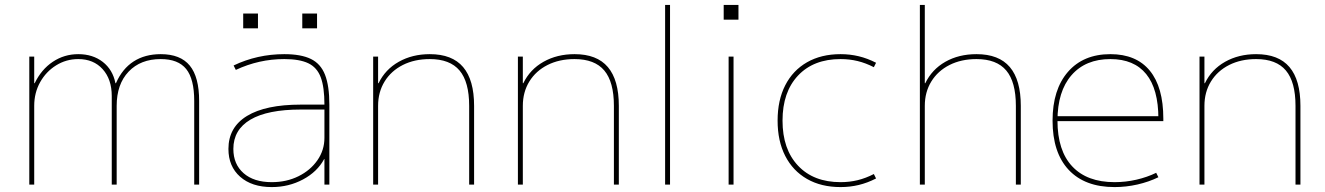

<svg xmlns="http://www.w3.org/2000/svg" viewBox="-20 -750 5382 780"><path d="M99 0V-520H119V-412H121Q148 -468 194.5 -499Q241 -530 298 -530Q357 -530 397.5 -498.5Q438 -467 449 -412H451Q477 -471 523 -500.5Q569 -530 633 -530Q713 -530 751 -483.5Q789 -437 789 -340V0H769V-340Q769 -429 736.5 -469.5Q704 -510 633 -510Q551 -510 502.5 -459Q454 -408 454 -320V0H434V-360Q434 -428 397 -469Q360 -510 298 -510Q249 -510 208 -484.5Q167 -459 143 -416Q119 -373 119 -320V0Z M1084 10Q1003 10 955.5 -32Q908 -74 908 -145Q908 -233 983.5 -279Q1059 -325 1202 -325H1298Q1298 -396 1283 -436Q1268 -476 1232.5 -493Q1197 -510 1135 -510Q1083 -510 1034 -499Q985 -488 938 -466L929 -484Q977 -507 1028.5 -518.5Q1080 -530 1135 -530Q1203 -530 1243 -510.5Q1283 -491 1300.5 -446Q1318 -401 1318 -325V0H1298V-104H1297Q1269 -52 1211 -21Q1153 10 1084 10ZM1084 -10Q1144 -10 1192.5 -34Q1241 -58 1269.5 -99Q1298 -140 1298 -190V-305H1202Q1067 -305 997.5 -264Q928 -223 928 -145Q928 -83 969.5 -46.5Q1011 -10 1084 -10ZM1208 -635V-695H1268V-635ZM968 -635V-695H1028V-635Z M1496 0V-520H1516V-412H1518Q1545 -468 1600 -499Q1655 -530 1726 -530Q1817 -530 1861.5 -477.5Q1906 -425 1906 -320V0H1886V-320Q1886 -417 1847 -463.5Q1808 -510 1726 -510Q1664 -510 1616.5 -486Q1569 -462 1542.5 -419Q1516 -376 1516 -320V0Z M2084 0V-520H2104V-412H2106Q2133 -468 2188 -499Q2243 -530 2314 -530Q2405 -530 2449.5 -477.5Q2494 -425 2494 -320V0H2474V-320Q2474 -417 2435 -463.5Q2396 -510 2314 -510Q2252 -510 2204.5 -486Q2157 -462 2130.5 -419Q2104 -376 2104 -320V0Z M2682 0V-730H2702V0Z M2920 -670V-730H2980V-670ZM2940 0V-520H2960V0Z M3395 10Q3316 10 3258.5 -23Q3201 -56 3170 -116.5Q3139 -177 3139 -260Q3139 -343 3170 -403.5Q3201 -464 3258.5 -497Q3316 -530 3395 -530Q3433 -530 3468.5 -521.5Q3504 -513 3539 -495L3530 -477Q3497 -494 3464 -502Q3431 -510 3395 -510Q3285 -510 3222 -443Q3159 -376 3159 -260Q3159 -144 3222 -77Q3285 -10 3395 -10Q3431 -10 3464 -18Q3497 -26 3530 -43L3539 -25Q3504 -7 3468.5 1.5Q3433 10 3395 10Z M3717 0V-730H3737V-412H3739Q3766 -468 3820.5 -499Q3875 -530 3947 -530Q4038 -530 4082.5 -477.5Q4127 -425 4127 -320V0H4107V-320Q4107 -417 4068 -463.5Q4029 -510 3947 -510Q3885 -510 3837.5 -486Q3790 -462 3763.5 -419Q3737 -376 3737 -320V0Z M4508 10Q4387 10 4321.5 -60Q4256 -130 4256 -260Q4256 -386 4318.5 -458Q4381 -530 4491 -530Q4596 -530 4651 -463Q4706 -396 4706 -268Q4706 -264 4706 -263Q4706 -262 4706 -258H4266V-278H4696L4686 -268Q4686 -388 4636.5 -449Q4587 -510 4491 -510Q4390 -510 4333 -444.5Q4276 -379 4276 -260Q4276 -138 4336 -74Q4396 -10 4508 -10Q4553 -10 4596.5 -20Q4640 -30 4677 -48L4686 -30Q4647 -11 4601 -0.5Q4555 10 4508 10Z M4853 0V-520H4873V-412H4875Q4902 -468 4957 -499Q5012 -530 5083 -530Q5174 -530 5218.5 -477.5Q5263 -425 5263 -320V0H5243V-320Q5243 -417 5204 -463.5Q5165 -510 5083 -510Q5021 -510 4973.5 -486Q4926 -462 4899.5 -419Q4873 -376 4873 -320V0Z"/></svg>

Font: M PLUS 1 Thin
Style: Regular
Weight: 100
Designer: Coji Morishita
Foundry: UNDERFOREST DESIGN
Version: Version 1.001